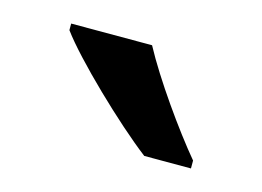

<svg xmlns="http://www.w3.org/2000/svg" viewBox="-40 -827 385 282"><g transform="rotate(15 152.5 -686.0)"><path d="M163 -766H40V-756C67 -719 147 -642 194 -606H265V-618C234 -655 187 -721 163 -766Z"/></g></svg>

Font: Noto Sans Gujarati UI Medium
Style: Regular
Weight: 500
Designer: Jelle Bosma - Monotype Design Team, Universal Thirst
Foundry: Monotype Imaging Inc.
Version: Version 2.106